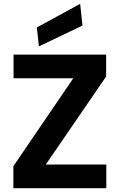

<svg xmlns="http://www.w3.org/2000/svg" viewBox="-20 -986 627 1006"><path d="M50 0V-115L364 -576H51V-700H536V-585L220 -124H537V0ZM184 -743 173 -842 400 -966 412 -852Z"/></svg>

Font: DM Sans 16pt Black
Style: Regular
Weight: 900
Version: Version 4.004;gftools[0.9.30]